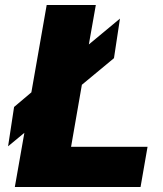

<svg xmlns="http://www.w3.org/2000/svg" viewBox="-20 -745 648 765"><path d="M263.2 -160.2H567.9L540 0H39.1L77.1 -215.8L12.2 -162.1L36.1 -318.8L105 -377L166 -725.1H361.8L334 -567.9L458 -670.9L434.1 -513.2L306.2 -407.2Z"/></svg>

Font: Stilu Bold
Style: Italic
Weight: 700
Italic angle: -10°
Designer: Genilson Lima Santos
Foundry: Genilson Lima Santos
Version: Version 1.200;PS 001.200;hotconv 1.0.88;makeotf.lib2.5.64775